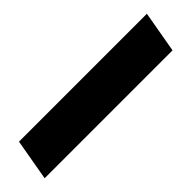

<svg xmlns="http://www.w3.org/2000/svg" viewBox="-134 -843 397 397"><g transform="rotate(-45 64.0 -644.5)"><path d="M-131 -599 -115 -690H259L243 -599Z"/></g></svg>

Font: Rethink Sans
Style: Bold Italic
Weight: 700
Italic angle: -10°
Designer: The Rethink Sans project authors (Hans Thiessen). DM Sans designed by Colophon Foundry.
Foundry: Rethink Communications LLC
Version: Version 1.001